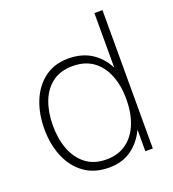

<svg xmlns="http://www.w3.org/2000/svg" viewBox="-134 -822 844 939"><g transform="rotate(-20 288.0 -352.5)"><path d="M275 15Q198.5 15 146.2 -22.8Q94 -60.5 67 -125.2Q40 -190 40 -271Q40 -350.5 66.5 -415Q93 -479.5 143.8 -517.2Q194.5 -555 267 -555Q342.5 -555 394.2 -518.2Q446 -481.5 472.5 -417.2Q499 -353 499 -271Q499 -190.5 472.8 -125.8Q446.5 -61 396.5 -23Q346.5 15 275 15ZM275 -27Q338.5 -27 381.2 -59Q424 -91 445.5 -146.2Q467 -201.5 467 -271Q467 -341.5 445.2 -396.2Q423.5 -451 380.8 -482Q338 -513 275 -513Q210.5 -513 168.2 -481.2Q126 -449.5 105.5 -394.8Q85 -340 85 -271Q85 -201.5 106.5 -146.2Q128 -91 170.2 -59Q212.5 -27 275 -27ZM506 0H467V-425H464V-720H506Z"/></g></svg>

Font: Manrope Variable Light
Style: Regular
Weight: 200
Designer: Mikhail Sharanda
Foundry: Mikhail Sharanda
Version: Version 4.505